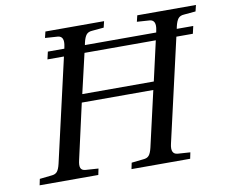

<svg xmlns="http://www.w3.org/2000/svg" viewBox="-76 -787 1045 883"><g transform="rotate(-10 446.0 -346.0)"><path d="M40 0 46 -29 101 -35Q119 -36 128 -46.5Q137 -57 143 -83L253 -564H176L184 -599H261L263 -609Q273 -656 241 -659L182 -663L189 -692H463L456 -663L401 -658Q383 -657 374 -646Q365 -635 359 -609L357 -599H690L692 -609Q702 -656 670 -659L611 -663L618 -692H892L885 -663L830 -658Q812 -657 803 -646Q794 -635 788 -609L786 -599H863L855 -564H778L668 -83Q657 -36 690 -33L749 -29L743 0H469L475 -29L530 -35Q548 -36 557 -46.5Q566 -57 572 -83L631 -341H297L239 -83Q233 -58 238 -46Q243 -34 261 -33L320 -29L314 0ZM306 -379H640L682 -564H349Z"/></g></svg>

Font: Lingua Franca
Style: Italic
Weight: 400
Italic angle: -13°
Version: Version 1.19